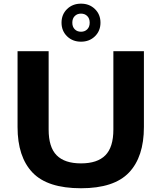

<svg xmlns="http://www.w3.org/2000/svg" viewBox="-20 -1020 883 1050"><path d="M423 9.5Q240 9.5 158 -76.2Q76 -162 76 -325.5V-740H246V-311.5Q246 -215 289.8 -170.8Q333.5 -126.5 423 -126.5Q512.5 -126.5 556.2 -170.8Q600 -215 600 -311.5V-740H767V-325.5Q767 -162 685.2 -76.2Q603.5 9.5 423 9.5ZM423 -792Q377 -792 346.8 -821.5Q316.5 -851 316.5 -896Q316.5 -941 346.8 -970.5Q377 -1000 423 -1000Q469 -1000 499.2 -970.5Q529.5 -941 529.5 -896Q529.5 -851 499.2 -821.5Q469 -792 423 -792ZM423 -846.5Q444 -846.5 457.2 -859.8Q470.5 -873 470.5 -896Q470.5 -919 457.2 -932.2Q444 -945.5 423 -945.5Q402 -945.5 388.8 -932.2Q375.5 -919 375.5 -896Q375.5 -873 388.8 -859.8Q402 -846.5 423 -846.5Z"/></svg>

Font: Encode Sans Expanded
Style: Bold
Weight: 700
Width: 7
Designer: Multiple Designers
Foundry: Impallari Type
Version: Version 3.000; ttfautohint (v1.8.3) -l 8 -r 50 -G 200 -x 14 